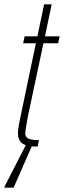

<svg xmlns="http://www.w3.org/2000/svg" viewBox="-45 -678 296 888"><path d="M129 0Q104 0 86.5 -3.5Q69 -7 58.5 -14.5Q48 -22 43 -34Q38 -46 38 -63Q38 -68 39 -78.5Q40 -89 43 -104.5Q46 -120 50 -139L121 -478H62L69 -510H128L159 -658H194L163 -510H231L224 -478H156L84 -140Q81 -124 78.5 -109Q76 -94 74 -81.5Q72 -69 72 -60Q72 -51 77.5 -44Q83 -37 96.5 -33.5Q110 -30 135 -30ZM-25 190 -24 185 80 -18H109L107 -13L18 190Z"/></svg>

Font: Saira ExtraCondensed Thin
Style: Italic
Weight: 250
Width: 2
Italic angle: -12°
Designer: Hector Gatti with collaboration of the Omnibus-Type team
Foundry: Omnibus-Type
Version: Version 1.101